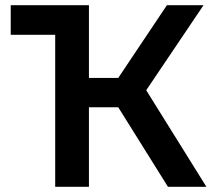

<svg xmlns="http://www.w3.org/2000/svg" viewBox="-20 -714 819 734"><path d="M191 0V-581H21V-694H320V-416H432L618 -694H758L539 -369L769 0H622L432 -304H320V0Z"/></svg>

Font: Cantarell
Style: Bold
Weight: 700
Designer: Dave Crossland, Nikolaus Waxweiler, Florian Fecher, Jacques Le Bailly, Eben Sorkin, Alexei Vanyashin, Alexios Zavras, Em
Version: Version 0.303